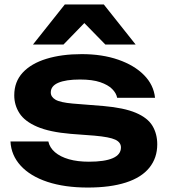

<svg xmlns="http://www.w3.org/2000/svg" viewBox="-20 -827 759 862"><path d="M686 -179Q686 -118 650.5 -74Q615 -30 545 -7.5Q475 15 374 15Q270 15 193 -10.5Q116 -36 73 -83Q30 -130 27 -192H197Q203 -164 227 -143.5Q251 -123 289.5 -112Q328 -101 379 -101Q450 -101 486.5 -117Q523 -133 523 -165Q523 -188 497.5 -200Q472 -212 404 -218L298 -226Q203 -234 147 -258Q91 -282 67.5 -318.5Q44 -355 44 -399Q44 -460 82 -501Q120 -542 188.5 -563Q257 -584 347 -584Q439 -584 511 -559Q583 -534 626.5 -490Q670 -446 676 -388H506Q502 -409 483.5 -427.5Q465 -446 430 -458Q395 -470 339 -470Q276 -470 242 -455.5Q208 -441 208 -412Q208 -392 229 -379.5Q250 -367 307 -362L445 -351Q537 -343 590 -320.5Q643 -298 664.5 -262Q686 -226 686 -179ZM271 -807H446L589 -627H453L321 -762H396L265 -627H128Z"/></svg>

Font: Unbounded Medium
Style: Regular
Weight: 500
Designer: Luke Prowse, Jean-Baptiste Morizot, Fátima Lázaro, Florian Runge
Foundry: NaN
Version: Version 1.700